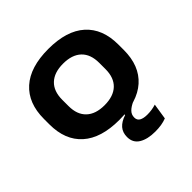

<svg xmlns="http://www.w3.org/2000/svg" viewBox="-180 -650 986 986"><g transform="rotate(-45 313.0 -156.5)"><path d="M399.5 188Q344 188 310.5 167.5Q277 147 277 105.5V104.5Q277 72.5 295.2 51.2Q313.5 30 350 18V4.5L429.5 -10V-2Q403.5 9.5 388.8 24.2Q374 39 374 60V60.5Q374 80 389.5 88.8Q405 97.5 433 97.5Q448.5 97.5 464 95.2Q479.5 93 495.5 88L482 174.5Q464 181.5 443.5 184.8Q423 188 399.5 188ZM311 15Q179 15 110 -46.8Q41 -108.5 41 -223V-262.5Q41 -377 110 -439Q179 -501 311 -501Q443.5 -501 512.5 -439Q581.5 -377 581.5 -262.5V-223Q581.5 -108.5 512.5 -46.8Q443.5 15 311 15ZM311 -92Q376 -92 410.8 -125Q445.5 -158 445.5 -220V-265.5Q445.5 -328 410.8 -361Q376 -394 311 -394Q246.5 -394 211.8 -361Q177 -328 177 -265.5V-220Q177 -158 211.8 -125Q246.5 -92 311 -92Z"/></g></svg>

Font: AnekLatin_SemiExpandedSemiBold
Style: Regular
Weight: 600
Width: 6
Designer: Yesha Goshar
Foundry: Ek Type
Version: Version 1.003